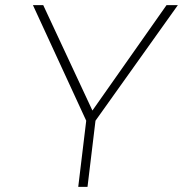

<svg xmlns="http://www.w3.org/2000/svg" viewBox="-20 -726 711 746"><path d="M315 -257 108 -706H148L344 -286L331 -285L627 -706H671L351 -257L320 0H284Z"/></svg>

Font: Josefin Sans Thin ExtraLight
Style: Italic
Weight: 250
Italic angle: -7°
Version: Version 2.000